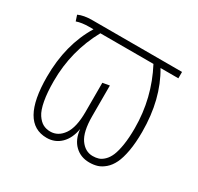

<svg xmlns="http://www.w3.org/2000/svg" viewBox="-119 -663 842 815"><g transform="rotate(30 301.5 -255.0)"><path d="M555.2 -520V-488.8H467.8Q536.1 -374 536.1 -214.8Q536.1 -161.1 528.8 -120.6Q521.5 -80.1 509.5 -55.7Q497.6 -31.2 480 -16.1Q462.4 -1 444.8 4.4Q427.2 9.8 405.8 9.8Q363.3 9.8 335 -17.6Q306.6 -44.9 301.8 -94.2Q293.5 -44.9 265.4 -17.6Q237.3 9.8 196.8 9.8Q68.8 9.8 68.8 -215.8Q68.8 -373.5 139.2 -488.8H119.1Q82 -488.8 57.1 -480L47.9 -507.8Q74.2 -520 116.2 -520ZM501 -212.9Q501 -359.4 433.1 -488.8H172.9Q103 -361.8 103 -214.8Q103 -158.2 110.4 -118.7Q117.7 -79.1 131.3 -58.6Q145 -38.1 160.9 -29.5Q176.8 -21 196.8 -21Q234.9 -21 260 -56.6Q285.2 -92.3 285.2 -168V-311L318.8 -316.9V-167Q318.8 -90.3 343.3 -55.7Q367.7 -21 404.8 -21Q420.4 -21 433.3 -25.1Q446.3 -29.3 459.2 -41.7Q472.2 -54.2 481 -74.7Q489.7 -95.2 495.4 -130.4Q501 -165.5 501 -212.9Z"/></g></svg>

Font: Fira Sans Compressed UltraLight
Style: Regular
Weight: 200
Width: 1
Designer: Carrois Corporate & Edenspiekermann AG
Foundry: Carrois Corporate GbR & Edenspiekermann AG
Version: Version 4.203;PS 004.203;hotconv 1.0.88;makeotf.lib2.5.64775